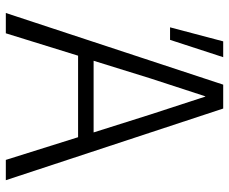

<svg xmlns="http://www.w3.org/2000/svg" viewBox="-82 -686 768 643"><g transform="rotate(90 301.5 -364.0)"><path d="M71 -550 118 -728H171L113 -550ZM263 -728H343L583 0H515L439 -242H166L91 0H23ZM242 -484 183 -294H423L363 -484L303 -668H302Z"/></g></svg>

Font: Murecho Light
Style: Regular
Weight: 300
Designer: Neil Summerour
Foundry: Positype
Version: Version 1.010; ttfautohint (v1.8.3)